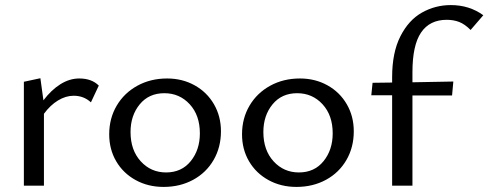

<svg xmlns="http://www.w3.org/2000/svg" viewBox="-20 -731 1923 756"><path d="M369 -394 338 -328Q310 -354 270 -354Q239 -354 208.5 -335.5Q178 -317 153 -283V0H74V-409L139 -423L151 -336Q182 -377 218 -399.5Q254 -422 292 -422Q341 -422 369 -394Z M410 -202Q410 -265 439.5 -315Q469 -365 521 -393.5Q573 -422 638 -422Q698 -422 746.5 -395Q795 -368 822.5 -320.5Q850 -273 850 -214Q850 -151 821 -101Q792 -51 740.5 -23Q689 5 624 5Q563 5 514 -22Q465 -49 437.5 -96Q410 -143 410 -202ZM767 -206Q767 -277 727 -320.5Q687 -364 627 -364Q566 -364 530 -320Q494 -276 494 -211Q494 -140 534 -96Q574 -52 634 -52Q695 -52 731 -96.5Q767 -141 767 -206Z M933 -202Q933 -265 962.5 -315Q992 -365 1044 -393.5Q1096 -422 1161 -422Q1221 -422 1269.5 -395Q1318 -368 1345.5 -320.5Q1373 -273 1373 -214Q1373 -151 1344 -101Q1315 -51 1263.5 -23Q1212 5 1147 5Q1086 5 1037 -22Q988 -49 960.5 -96Q933 -143 933 -202ZM1290 -206Q1290 -277 1250 -320.5Q1210 -364 1150 -364Q1089 -364 1053 -320Q1017 -276 1017 -211Q1017 -140 1057 -96Q1097 -52 1157 -52Q1218 -52 1254 -96.5Q1290 -141 1290 -206Z M1604 -447V-407L1765 -410L1760 -355H1604V0H1524V-356H1442L1447 -405L1524 -406V-427Q1524 -524 1556.5 -588Q1589 -652 1641.5 -681.5Q1694 -711 1755 -711Q1828 -711 1883 -671L1833 -613Q1810 -636 1788 -644.5Q1766 -653 1739 -653Q1672 -653 1638 -603Q1604 -553 1604 -447Z"/></svg>

Font: Ysabeau Infant Medium
Style: Regular
Weight: 500
Designer: Christian Thalmann (Catharsis Fonts)
Version: Version 0.003